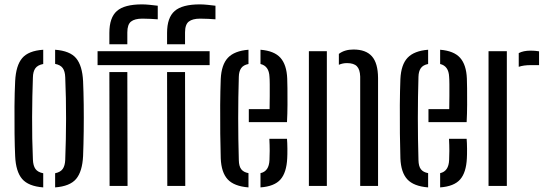

<svg xmlns="http://www.w3.org/2000/svg" viewBox="-20 -828 2436 855"><path d="M47.5 -133Q45.5 -174 44.8 -233.2Q44 -292.5 44.5 -354.5Q45 -416.5 47.5 -466.5Q51 -536.5 78.8 -569.2Q106.5 -602 172.5 -606.5V-543Q148 -538.5 137.5 -524Q127 -509.5 126.5 -482.5Q123.5 -402.5 123 -306.5Q122.5 -210.5 126.5 -118Q127.5 -90 138 -75.5Q148.5 -61 172.5 -56.5V6.5Q106.5 1.5 78.5 -31.2Q50.5 -64 47.5 -133ZM225.5 6.5V-56.5Q249.5 -61.5 259.5 -76Q269.5 -90.5 270.5 -116.5Q274 -207 274.2 -298.2Q274.5 -389.5 270.5 -484Q269.5 -511 259.2 -525Q249 -539 225.5 -543.5V-606.5Q292 -601.5 319.2 -568.5Q346.5 -535.5 350 -466.5Q352 -421 352.8 -362.5Q353.5 -304 352.8 -244Q352 -184 350 -133Q346.5 -64 319 -31.2Q291.5 1.5 225.5 6.5Z M467 -631V-681.5Q467 -749.5 500.5 -779Q534 -808.5 612.5 -808.5Q627.5 -808.5 647 -806.5Q666.5 -804.5 682.5 -802.5V-742Q668 -743 650.8 -744Q633.5 -745 614 -745Q580 -745 563.5 -732Q547 -719 547 -683.5V-631ZM724 -631V-681.5Q724 -749.5 757.8 -779Q791.5 -808.5 870 -808.5Q885 -808.5 904.5 -806.5Q924 -804.5 939.5 -802.5V-742Q925.5 -743 908.2 -744Q891 -745 871.5 -745Q837.5 -745 820.8 -732Q804 -719 804 -683.5V-631ZM414.5 -538V-600H913.5V-538ZM467 -507H547L548 0H468ZM724 -507H804L805 0H725Z M963 -123Q961.5 -170.5 960.8 -233.2Q960 -296 960.5 -360.2Q961 -424.5 963 -476Q966 -540 995 -570.8Q1024 -601.5 1086.5 -606.5V-543Q1063.5 -538.5 1053.8 -524.2Q1044 -510 1043.5 -486Q1038 -305 1043.5 -115Q1044 -88 1054.2 -74.5Q1064.5 -61 1086.5 -57V6.5Q1022.5 1.5 994 -29.2Q965.5 -60 963 -123ZM1088 -284V-342H1180.5Q1181 -371 1181.2 -400.5Q1181.5 -430 1181.2 -453.2Q1181 -476.5 1180 -486Q1178 -534 1140 -543V-606.5Q1201.5 -601.5 1229 -570.5Q1256.5 -539.5 1259 -478.5Q1259.5 -467 1260 -434.8Q1260.5 -402.5 1260.2 -361.8Q1260 -321 1258 -284ZM1140 6.5V-57Q1178 -65 1180 -115.5Q1181 -130.5 1181 -156Q1181 -181.5 1179.5 -210H1258Q1259.5 -193 1259.8 -166Q1260 -139 1259 -123Q1256 -59.5 1229 -28.8Q1202 2 1140 6.5Z M1584 0V-487Q1583 -519 1569.2 -533Q1555.5 -547 1525 -547Q1506 -547 1489 -539.5V-588Q1514.5 -607.5 1554 -607.5Q1609.5 -607.5 1636.2 -577.2Q1663 -547 1663.5 -481V0ZM1355.5 0V-600H1435.5V0Z M1763 -123Q1761.5 -170.5 1760.8 -233.2Q1760 -296 1760.5 -360.2Q1761 -424.5 1763 -476Q1766 -540 1795 -570.8Q1824 -601.5 1886.5 -606.5V-543Q1863.5 -538.5 1853.8 -524.2Q1844 -510 1843.5 -486Q1838 -305 1843.5 -115Q1844 -88 1854.2 -74.5Q1864.5 -61 1886.5 -57V6.5Q1822.5 1.5 1794 -29.2Q1765.5 -60 1763 -123ZM1888 -284V-342H1980.5Q1981 -371 1981.2 -400.5Q1981.5 -430 1981.2 -453.2Q1981 -476.5 1980 -486Q1978 -534 1940 -543V-606.5Q2001.5 -601.5 2029 -570.5Q2056.5 -539.5 2059 -478.5Q2059.5 -467 2060 -434.8Q2060.5 -402.5 2060.2 -361.8Q2060 -321 2058 -284ZM1940 6.5V-57Q1978 -65 1980 -115.5Q1981 -130.5 1981 -156Q1981 -181.5 1979.5 -210H2058Q2059.5 -193 2059.8 -166Q2060 -139 2059 -123Q2056 -59.5 2029 -28.8Q2002 2 1940 6.5Z M2290 -530.5V-591.5Q2310.5 -602.5 2343 -602.5Q2363 -602.5 2380.5 -599.5V-538H2344Q2311.5 -538 2290 -530.5ZM2155.5 0V-600H2237V0Z"/></svg>

Font: Big Shoulders Stencil Text
Style: Regular
Weight: 400
Designer: Patric King
Foundry: XO Type Co
Version: Version 1.000